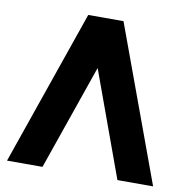

<svg xmlns="http://www.w3.org/2000/svg" viewBox="-79 -776 832 853"><g transform="rotate(10 337.0 -350.0)"><path d="M410 -700H251L8 0H168L333 -475L506 0H667Z"/></g></svg>

Font: Unageo
Style: ExtraBold
Weight: 800
Designer: Richard Sepsi
Foundry: Richard Sepsi
Version: Version 2.000